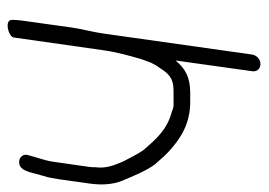

<svg xmlns="http://www.w3.org/2000/svg" viewBox="-116 -606 677 484"><g transform="rotate(90 222.0 -363.5)"><path d="M117 -661 64 -286C61 -263 52 -229 49 -207L31 -78C30 -67 29 -59 30 -53C33 -37 72 -47 74 -60L106 -285C111 -321 120 -352 129 -383L138 -407C142 -415 146 -422 150 -427C164 -449 175 -463 208 -463H247C251 -462 256 -461 260 -459C307 -447 331 -418 358 -387C366 -376 381 -347 387 -335C395 -315 405 -295 401 -265C401 -260 401 -254 400 -249L387 -158C384 -138 376 -118 371 -98C366 -85 375 -75 385 -74C408 -71 413 -98 418 -117L423 -135C427 -147 429 -159 431 -172L442 -250C447 -283 444 -315 434 -336C424 -360 409 -397 393 -417C380 -431 372 -442 358 -454C329 -480 292 -505 237 -505H214C173 -505 152 -492 132 -468L159 -661C161 -673 153 -682 141 -682C129 -682 119 -673 117 -661Z"/></g></svg>

Font: PolanStronk
Style: Ita
Weight: 500
Version: Version 1.0